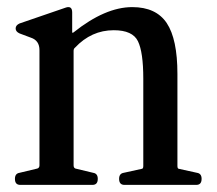

<svg xmlns="http://www.w3.org/2000/svg" viewBox="-20 -520 611 540"><path d="M37 0Q22 0 22 -17Q22 -32 35 -34L85 -46Q91 -48 91 -55V-379Q91 -406 67 -414L35 -426Q24 -431 24 -440Q24 -449 35 -454L166 -499Q183 -504 183 -485V-430Q183 -426 187 -429Q276 -500 352 -500Q419 -500 449 -455Q479 -410 479 -312V-53Q479 -45 484 -45L534 -34Q547 -32 547 -17Q547 0 532 0H330Q315 0 315 -17Q315 -32 328 -34L378 -45Q383 -45 383 -53V-299Q383 -373 368 -404Q353 -435 300 -435Q237 -435 191 -386Q187 -383 187 -377V-55Q187 -48 192 -46L242 -34Q255 -32 255 -17Q255 0 240 0Z"/></svg>

Font: Caslon OS
Style: Regular
Weight: 400
Designer: Alfredo Marco Pradil
Foundry: Hanken Design Co.
Version: Version 1.000;PS 001.000;hotconv 1.0.88;makeotf.lib2.5.64775